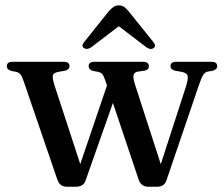

<svg xmlns="http://www.w3.org/2000/svg" viewBox="-20 -706 854 732"><path d="M270.5 6H235Q222.5 6 213.2 -0.2Q204 -6.5 198.5 -21.5L69.5 -398.5Q63 -417 57 -423.5Q51 -430 42 -432L23.5 -435.5Q6 -440.5 6 -453.5Q6 -470.5 28.5 -470.5H222.5Q245 -470.5 245 -454Q245 -440 226 -436L205.5 -432.5Q185 -429.5 181.8 -419.5Q178.5 -409.5 188.5 -378.5L286 -80.5L388 -380.5L380 -403Q374.5 -419 369 -424.5Q363.5 -430 354.5 -432L335 -435.5Q318 -440.5 318 -454Q318 -470.5 340.5 -470.5H525Q547.5 -470.5 547.5 -453.5Q547.5 -439 529.5 -436.5L506 -433Q492 -431 489.2 -420Q486.5 -409 495 -383L593 -80L688 -373Q698.5 -405.5 695.2 -417.2Q692 -429 670 -432.5L649.5 -436Q630 -440 630 -454Q630 -470.5 652.5 -470.5H786Q808 -470.5 808 -453.5Q808 -440.5 790 -436L771.5 -433Q762 -431 755 -420.5Q748 -410 739 -383.5L615 -19.5Q610 -4.5 600.2 0.8Q590.5 6 579.5 6H544.5Q533 6 523.2 -0.5Q513.5 -7 508.5 -21.5L410.5 -313.5L306.5 -18.5Q301.5 -4.5 291.8 0.8Q282 6 270.5 6ZM566 -523Q554.5 -514.5 538.5 -525.5L433 -606L327.5 -525.5Q311.5 -515 299.5 -523Q288.5 -531.5 301.5 -546.5L395 -663.5Q404.5 -674 413 -679.8Q421.5 -685.5 433 -685.5Q445 -685.5 453 -679.8Q461 -674 470 -663.5L564 -546.5Q576.5 -532 566 -523Z"/></svg>

Font: Fraunces 9pt
Style: Regular
Weight: 400
Version: Version 1.000;[b76b70a41]